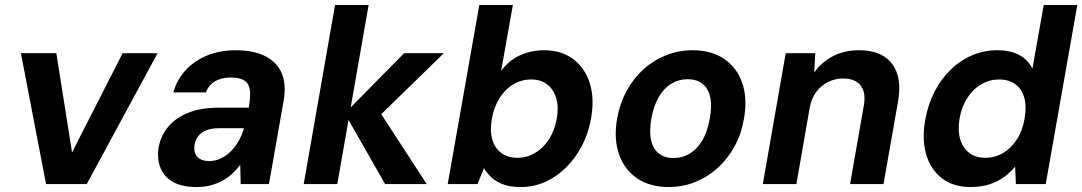

<svg xmlns="http://www.w3.org/2000/svg" viewBox="-20 -740 4352 772"><path d="M165.1 0 64.1 -526H206.5L269.7 -127.3L473 -526H613.5L328.9 0Z M770.9 12Q709.9 12 673.6 -9.6Q637.3 -31.2 624.1 -67.9Q610.8 -104.5 617.8 -147.5Q626.6 -194.8 656.7 -230.7Q686.7 -266.6 737.4 -286.8Q788.1 -307 858.6 -307H980.2Q987.4 -348.6 985 -375.3Q982.5 -401.9 964.3 -415.1Q946.2 -428.3 907.1 -428.3Q870.9 -428.3 845.1 -413.4Q819.4 -398.6 808.1 -368.6H676.9Q691.9 -420.6 727.1 -458.5Q762.3 -496.3 813.7 -517.2Q865 -538 926.7 -538Q999.4 -538 1046.5 -514.3Q1093.6 -490.5 1112.8 -445.3Q1132 -400.1 1120.4 -334.6L1061.4 0H947.7L946 -77.7Q931.4 -57.9 913.5 -41.4Q895.6 -25 873.5 -13Q851.5 -1.1 825.7 5.5Q800 12 770.9 12ZM820.7 -92.4Q844.3 -92.4 866.1 -102.1Q887.8 -111.9 906.1 -129.4Q924.4 -147 937.9 -170.2Q951.4 -193.4 959.6 -220.2L960.4 -224.4H859.3Q829.9 -224.4 809.5 -216.2Q789.1 -208 777.7 -193.2Q766.3 -178.5 762.4 -159.1Q757.2 -127.2 773.3 -109.8Q789.3 -92.4 820.7 -92.4Z M1528.4 0 1366.4 -284 1604.7 -526H1764.5L1458.3 -227.6L1478 -334.5L1695.8 0ZM1201.2 0 1327.2 -720H1462.2L1336.2 0Z M2074.4 12Q2029.9 12 2000.6 0.4Q1971.2 -11.1 1953.8 -28.7Q1936.3 -46.3 1925.9 -63.8L1900.2 0H1780.2L1907.2 -720H2042.2L1995 -455.3Q2027.6 -498.8 2072.7 -518.4Q2117.9 -538 2167.1 -538Q2237.3 -538 2284.5 -502.7Q2331.7 -467.4 2351.2 -405.9Q2370.7 -344.4 2356.7 -265Q2346.7 -205.6 2320.5 -155.1Q2294.3 -104.6 2256.6 -67.1Q2218.9 -29.6 2172.6 -8.8Q2126.2 12 2074.4 12ZM2060.6 -105.5Q2098.2 -105.5 2130.7 -124.5Q2163.2 -143.4 2186.6 -178.9Q2209.9 -214.5 2218.6 -262.4Q2227.2 -310.9 2216.1 -346.5Q2204.9 -382 2179.3 -401.2Q2153.8 -420.5 2116.2 -420.5Q2077.3 -420.5 2044.5 -401.2Q2011.7 -382 1989.1 -346.5Q1966.4 -310.9 1957.8 -263Q1949.1 -214.5 1959.4 -179.2Q1969.6 -144 1995.7 -124.8Q2021.7 -105.5 2060.6 -105.5Z M2668 12Q2593.2 12 2541.7 -22.9Q2490.3 -57.8 2468.8 -120.1Q2447.3 -182.3 2461.3 -263Q2472.3 -324.2 2499.6 -374.4Q2526.9 -424.7 2567.3 -461.2Q2607.7 -497.8 2658.2 -517.9Q2708.6 -538 2764.8 -538Q2840.6 -538 2891.8 -503.1Q2943.1 -468.2 2964.4 -406.4Q2985.8 -344.7 2971.4 -263Q2961 -201.8 2933.6 -151.6Q2906.2 -101.3 2865.9 -64.8Q2825.5 -28.2 2775.3 -8.1Q2725.1 12 2668 12ZM2688.2 -104.5Q2723.6 -104.5 2753.2 -122.4Q2782.8 -140.2 2803.8 -175.4Q2824.8 -210.7 2833.8 -263Q2843.5 -315.8 2835.2 -351.1Q2826.9 -386.4 2803.7 -403.9Q2780.6 -421.5 2744.6 -421.5Q2709.6 -421.5 2680 -403.9Q2650.4 -386.4 2629.5 -351.1Q2608.6 -315.8 2598.9 -263Q2589.9 -210.7 2598.1 -175.4Q2606.3 -140.2 2629.7 -122.4Q2653.1 -104.5 2688.2 -104.5Z M3047.2 0 3139.2 -526H3258L3253.9 -448.3Q3282.7 -489.8 3328.7 -513.9Q3374.6 -538 3434 -538Q3494.9 -538 3533.8 -513.7Q3572.7 -489.3 3587.5 -442.8Q3602.4 -396.4 3590.4 -329.1L3532.5 0H3398.1L3453.4 -316.6Q3462.4 -367.9 3440.6 -396.1Q3418.8 -424.4 3369.6 -424.4Q3338.8 -424.4 3310.7 -410.9Q3282.6 -397.3 3262.7 -371.3Q3242.9 -345.3 3235.8 -307.3L3182.2 0Z M3881.6 12Q3813.9 12 3768.2 -22.5Q3722.4 -57.1 3704.3 -118.1Q3686.2 -179.1 3700.2 -258.1Q3711.2 -319.9 3737.5 -371.1Q3763.8 -422.2 3802.1 -459.6Q3840.3 -497 3888.4 -517.5Q3936.5 -538 3990.7 -538Q4041.6 -538 4077.4 -519.2Q4113.3 -500.3 4131.2 -464.1L4176.7 -720H4311.7L4184.7 0H4064.7L4061.7 -69.9Q4043.3 -47.9 4018.2 -29.1Q3993.2 -10.3 3959.5 0.8Q3925.8 12 3881.6 12ZM3941.3 -105.5Q3980.8 -105.5 4013.3 -124.8Q4045.8 -144 4068.7 -179.5Q4091.6 -215.1 4099.7 -263Q4108.3 -311.5 4098.4 -347.1Q4088.4 -382.6 4062.4 -401.5Q4036.3 -420.5 3996.9 -420.5Q3959.3 -420.5 3926.3 -401.5Q3893.3 -382.6 3870.1 -347.3Q3847 -312.1 3838.3 -263.6Q3830.3 -215.7 3840.9 -179.8Q3851.6 -144 3877.6 -124.8Q3903.7 -105.5 3941.3 -105.5Z"/></svg>

Font: DM Sans 9pt
Style: Italic
Weight: 400
Italic angle: -10°
Designer: Colophon Foundry, Jonny Pinhorn
Foundry: Colophon Foundry
Version: Version 4.004